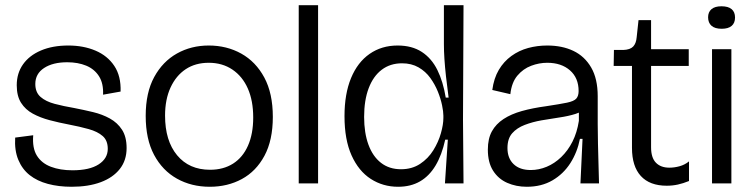

<svg xmlns="http://www.w3.org/2000/svg" viewBox="-20 -701 2875 734"><path d="M254 13Q204 13 163 2Q122 -9 93.5 -31.5Q65 -54 50 -90Q35 -126 38 -175L107 -184Q103 -135 121 -106Q139 -77 174.5 -63.5Q210 -50 257 -50Q322 -50 357 -72.5Q392 -95 392 -132Q392 -164 372.5 -181Q353 -198 319 -207.5Q285 -217 243 -225Q206 -232 170 -241.5Q134 -251 105.5 -266.5Q77 -282 60.5 -308Q44 -334 44 -375Q44 -421 68 -455Q92 -489 136.5 -508Q181 -527 241 -527Q299 -527 345 -507.5Q391 -488 417 -449Q443 -410 441 -351L374 -339Q376 -382 358.5 -409.5Q341 -437 309.5 -450Q278 -463 237 -463Q182 -463 148.5 -441Q115 -419 115 -380Q115 -348 135 -330.5Q155 -313 189 -304Q223 -295 264 -288Q300 -281 335.5 -272.5Q371 -264 400 -248Q429 -232 446.5 -205Q464 -178 464 -135Q464 -88 438 -55Q412 -22 365 -4.5Q318 13 254 13Z M782 13Q712 13 656.5 -18Q601 -49 569 -109Q537 -169 537 -258Q537 -347 569.5 -406.5Q602 -466 656.5 -496.5Q711 -527 778 -527Q847 -527 902.5 -496Q958 -465 990.5 -404.5Q1023 -344 1023 -254Q1023 -165 991 -105.5Q959 -46 904.5 -16.5Q850 13 782 13ZM783 -52Q834 -52 871 -75.5Q908 -99 928 -144Q948 -189 948 -252Q948 -316 927.5 -362.5Q907 -409 868.5 -435Q830 -461 778 -461Q727 -461 690 -436.5Q653 -412 632 -366.5Q611 -321 611 -259Q611 -163 657 -107.5Q703 -52 783 -52Z M1122 0V-681H1196V0Z M1502 13Q1444 13 1397.5 -17Q1351 -47 1324 -107Q1297 -167 1297 -257Q1297 -342 1322 -402.5Q1347 -463 1393 -495Q1439 -527 1500 -527Q1555 -527 1592.5 -502.5Q1630 -478 1652 -433.5Q1674 -389 1684 -328H1695Q1689 -372 1685 -408.5Q1681 -445 1679 -475.5Q1677 -506 1677 -532V-681H1752L1750 -243L1752 0H1681L1692 -167H1682Q1669 -108 1645 -68Q1621 -28 1585.5 -7.5Q1550 13 1502 13ZM1513 -54Q1555 -54 1586 -74.5Q1617 -95 1636.5 -126.5Q1656 -158 1665.5 -191.5Q1675 -225 1675 -250V-259Q1675 -274 1670 -298.5Q1665 -323 1654 -350.5Q1643 -378 1625 -403Q1607 -428 1580 -443.5Q1553 -459 1517 -459Q1472 -459 1439.5 -434.5Q1407 -410 1389.5 -364Q1372 -318 1372 -254Q1372 -193 1388.5 -148Q1405 -103 1436.5 -78.5Q1468 -54 1513 -54Z M1994 13Q1953 13 1919 -2Q1885 -17 1865 -48.5Q1845 -80 1845 -129Q1845 -171 1860.5 -199Q1876 -227 1905 -246Q1934 -265 1975 -276.5Q2016 -288 2068 -295Q2121 -303 2147.5 -308.5Q2174 -314 2183 -324Q2192 -334 2192 -353Q2192 -403 2159 -432Q2126 -461 2072 -461Q2041 -461 2010.5 -449.5Q1980 -438 1958 -412Q1936 -386 1931 -341L1862 -357Q1868 -402 1887 -434Q1906 -466 1935 -487Q1964 -508 1999 -517.5Q2034 -527 2072 -527Q2129 -527 2172 -506.5Q2215 -486 2240 -443Q2265 -400 2265 -333V-227Q2265 -190 2266 -151.5Q2267 -113 2268 -74.5Q2269 -36 2270 0H2199Q2201 -44 2203 -85Q2205 -126 2207 -170H2197Q2187 -119 2160.5 -77.5Q2134 -36 2092 -11.5Q2050 13 1994 13ZM2009 -51Q2040 -51 2070 -63.5Q2100 -76 2125.5 -100.5Q2151 -125 2168.5 -159.5Q2186 -194 2193 -239V-285L2220 -290Q2207 -274 2180 -265.5Q2153 -257 2119 -252Q2085 -247 2050.5 -241Q2016 -235 1986 -223.5Q1956 -212 1938 -191.5Q1920 -171 1920 -135Q1920 -96 1943.5 -73.5Q1967 -51 2009 -51Z M2529 9Q2464 9 2430 -28Q2396 -65 2396 -136V-449H2326L2327 -510H2363Q2389 -511 2400.5 -523Q2412 -535 2414 -559L2421 -624H2469V-513H2613V-449H2469V-138Q2469 -98 2487.5 -79Q2506 -60 2539 -60Q2558 -60 2578 -65.5Q2598 -71 2614 -84V-9Q2592 0 2571.5 4.5Q2551 9 2529 9Z M2702 0V-513H2776V0ZM2739 -591Q2713 -591 2700 -602.5Q2687 -614 2687 -635Q2687 -655 2700 -666Q2713 -677 2738 -677Q2764 -677 2777 -666Q2790 -655 2790 -634Q2790 -613 2777 -602Q2764 -591 2739 -591Z"/></svg>

Font: Bricolage Grotesque 72pt Light
Style: Regular
Weight: 300
Designer: Mathieu Triay
Foundry: Atelier Triay
Version: Version 1.001;gftools[0.9.33.dev8+g029e19f]